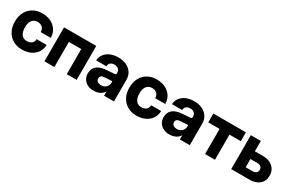

<svg xmlns="http://www.w3.org/2000/svg" viewBox="99 -1475 3670 2449"><g transform="rotate(30 1934.0 -250.5)"><path d="M34 -252Q34 -172 66 -111.9Q98 -51.9 155.2 -18.7Q212.4 14.5 288.4 14.5Q357 14.5 411.6 -10.1Q466.3 -34.6 499.3 -81.3Q532.3 -128.1 535.3 -194.5H387.1Q385 -150.7 358.3 -130.4Q331.6 -110 288.4 -110Q238.2 -110 210.2 -147.1Q182.1 -184.3 182.1 -252Q182.1 -318.9 210.1 -355.4Q238.1 -392 288.4 -392Q332.1 -392 358.9 -369Q385.8 -346.1 387.1 -298.7H535.3Q533.9 -367.3 500.9 -415.8Q468 -464.4 412.7 -490.4Q357.3 -516.5 288.4 -516.5Q212.1 -516.5 154.8 -483.6Q97.6 -450.8 65.8 -391.2Q34 -331.7 34 -252Z M614.5 -500V0H760.8V-369.7H943.1V0H1089V-500Z M1638.4 -318.5Q1638.4 -377.3 1609.6 -421.4Q1580.7 -465.6 1529.1 -490Q1477.5 -514.4 1408 -514.4Q1342.7 -514.4 1292.6 -492.6Q1242.4 -470.8 1212.5 -431.5Q1182.7 -392.3 1179.2 -339.8H1328.9Q1337.1 -409.9 1410.9 -409.9Q1448.8 -409.9 1470.6 -389.4Q1492.5 -368.9 1492.5 -336.9V0H1638.4ZM1520.6 -186 1492.5 -193.2Q1492.5 -150.6 1464.1 -123.5Q1435.8 -96.4 1392.1 -96.4Q1358.5 -96.4 1337.8 -112Q1317.1 -127.7 1317.1 -153.4Q1317.1 -202.4 1378.2 -205.8L1493.8 -212.3L1492.5 -329.8Q1492.5 -318.4 1486.4 -313.1Q1480.3 -307.9 1464.9 -307.3L1355.6 -299.4Q1264.4 -293.6 1217.2 -254.2Q1170 -214.8 1170 -142.5Q1170 -97.6 1191.6 -62.6Q1213.3 -27.5 1251.2 -7.6Q1289.1 12.4 1337.9 12.4Q1394.1 12.4 1435.1 -8.5Q1476 -29.4 1498.3 -73.3Q1520.6 -117.2 1520.6 -186Z M1720 -252Q1720 -172 1752 -111.9Q1784 -51.9 1841.2 -18.7Q1898.4 14.5 1974.4 14.5Q2043 14.5 2097.6 -10.1Q2152.3 -34.6 2185.3 -81.3Q2218.3 -128.1 2221.3 -194.5H2073.1Q2071 -150.7 2044.3 -130.4Q2017.6 -110 1974.4 -110Q1924.2 -110 1896.2 -147.1Q1868.1 -184.3 1868.1 -252Q1868.1 -318.9 1896.1 -355.4Q1924.1 -392 1974.4 -392Q2018.1 -392 2044.9 -369Q2071.8 -346.1 2073.1 -298.7H2221.3Q2219.9 -367.3 2186.9 -415.8Q2154 -464.4 2098.7 -490.4Q2043.3 -516.5 1974.4 -516.5Q1898.1 -516.5 1840.8 -483.6Q1783.6 -450.8 1751.8 -391.2Q1720 -331.7 1720 -252Z M2754.9 -318.5Q2754.9 -377.3 2726.1 -421.4Q2697.2 -465.6 2645.6 -490Q2594 -514.4 2524.5 -514.4Q2459.2 -514.4 2409.1 -492.6Q2358.9 -470.8 2329 -431.5Q2299.2 -392.3 2295.7 -339.8H2445.4Q2453.6 -409.9 2527.4 -409.9Q2565.3 -409.9 2587.1 -389.4Q2609 -368.9 2609 -336.9V0H2754.9ZM2637.1 -186 2609 -193.2Q2609 -150.6 2580.6 -123.5Q2552.3 -96.4 2508.6 -96.4Q2475 -96.4 2454.3 -112Q2433.6 -127.7 2433.6 -153.4Q2433.6 -202.4 2494.7 -205.8L2610.3 -212.3L2609 -329.8Q2609 -318.4 2602.9 -313.1Q2596.8 -307.9 2581.4 -307.3L2472.1 -299.4Q2380.9 -293.6 2333.7 -254.2Q2286.5 -214.8 2286.5 -142.5Q2286.5 -97.6 2308.1 -62.6Q2329.8 -27.5 2367.7 -7.6Q2405.6 12.4 2454.4 12.4Q2510.6 12.4 2551.6 -8.5Q2592.5 -29.4 2614.8 -73.3Q2637.1 -117.2 2637.1 -186Z M3292.7 -500H2813.7V-370H2980.1V0H3126.2V-370H3292.7Z M3614.6 -112.9H3512.8V-234.4H3615.2Q3648.7 -234.4 3667.2 -218.2Q3685.6 -202 3685.6 -172.9Q3685.6 -143.9 3667 -128.4Q3648.5 -112.9 3614.6 -112.9ZM3636.5 -347.7H3512.8V-500H3365.5V0H3637.4Q3724.3 0 3778.2 -45.5Q3832 -91.1 3832 -174Q3832 -225.3 3807.1 -264.4Q3782.1 -303.5 3738.2 -325.6Q3694.4 -347.7 3636.5 -347.7Z"/></g></svg>

Font: Overused Grotesk Light
Style: Regular
Weight: 300
Designer: RandomMaerks
Version: Version 0.005